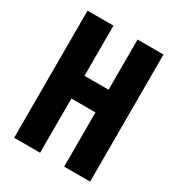

<svg xmlns="http://www.w3.org/2000/svg" viewBox="-170 -821 860 930"><g transform="rotate(30 260.0 -355.5)"><path d="M47.9 0H192.9V-303.2H327.6V0H472.7V-710.9H327.6V-430.2H192.9V-710.9H47.9Z"/></g></svg>

Font: Roboto Flex
Style: wght 700 wdth 25 opsz 34 GRAD 0.00 slnt 0.00 XTRA 468 XOPQ 96 YOPQ 79 YTLC 514 YTUC 712 YTAS 750 YTDE -203.00 YTFI 738
Weight: 700
Width: 1
Designer: Berlow after Robertson
Foundry: Google
Version: Version 3.100